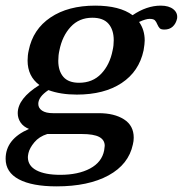

<svg xmlns="http://www.w3.org/2000/svg" viewBox="-45 -500 649 682"><path d="M584 -434Q580 -416 568.5 -405.5Q557 -395 539 -395Q527 -395 522.5 -399.5Q518 -404 514 -413Q510 -423 505 -428Q500 -433 486 -433Q473 -433 449 -422Q469 -394 469 -356Q469 -345 465 -321Q449 -246 387 -205Q325 -164 228 -164Q170 -164 127 -180Q91 -156 91 -131Q91 -116 104.5 -107Q118 -98 143 -98H306Q361 -98 395.5 -76Q430 -54 430 -11Q430 1 427 13Q412 84 340.5 123Q269 162 156 162Q69 162 22 137Q-25 112 -25 64Q-25 -6 58 -42Q38 -50 28 -65Q18 -80 18 -98Q18 -150 95 -198Q53 -229 53 -285Q53 -304 57 -321Q72 -396 134.5 -438Q197 -480 293 -480Q380 -480 426 -446Q476 -480 526 -480Q555 -480 571 -467Q587 -454 584 -434ZM359 -357Q359 -394 340.5 -415.5Q322 -437 283 -437Q236 -437 206 -404.5Q176 -372 166 -321Q162 -304 162 -284Q162 -248 180 -227Q198 -206 236 -206Q284 -206 314.5 -238Q345 -270 355 -321Q359 -338 359 -357ZM56 44Q54 54 54 58Q54 89 84.5 105Q115 121 169 121Q233 121 275 98.5Q317 76 325 34Q327 22 327 18Q327 -3 307.5 -13.5Q288 -24 245 -24H123Q94 -15 77 5.5Q60 26 56 44Z"/></svg>

Font: Taviraj Medium
Style: Italic
Weight: 500
Italic angle: -12°
Designer: Katatrad Team
Foundry: CadsonDemak
Version: Version 1.001